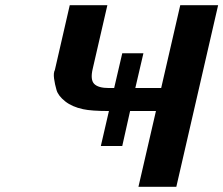

<svg xmlns="http://www.w3.org/2000/svg" viewBox="-20 -715 855 735"><path d="M190 -447 247 -695H391L335 -452Q325 -410 340.5 -394Q356 -378 397 -378H417L448 -511H529L498 -378H597L670 -695H815L655 0H510L577 -290H478L448 -156H366L397 -290Q330 -290 298 -297Q256 -306 229.5 -327Q203 -348 196.5 -370Q190 -392 187 -414Q184 -436 190 -447Z"/></svg>

Font: Coval
Style: ExtraBold Italic
Weight: 800
Foundry: Context Ltd
Version: Version 001.000